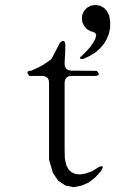

<svg xmlns="http://www.w3.org/2000/svg" viewBox="-20 -774 540 782"><path d="M382.8 -93.8Q409.2 -105.5 390.6 -76.2L367.2 -50.8L340.8 -30.3L310.5 -17.6L279.3 -11.7L246.1 -18.6L216.8 -38.1L195.3 -70.3L179.7 -124V-436.5Q179.7 -464.8 150.4 -464.8H99.6Q80.1 -486.3 108.4 -486.3L118.2 -491.2L131.8 -497.1L154.3 -508.8L181.6 -527.3L190.4 -535.2L224.6 -600.6Q245.1 -618.2 246.1 -589.8L245.1 -549.8L244.1 -537.1L243.2 -515.6Q243.2 -486.3 272.5 -486.3L374 -485.4Q394.5 -464.8 365.2 -464.8H272.5Q243.2 -464.8 243.2 -435.5V-166L244.1 -127.9L250 -101.6L259.8 -83L271.5 -72.3L287.1 -65.4L306.6 -63.5L329.1 -67.4L354.5 -76.2ZM334 -655.3 322.3 -668.9 315.4 -683.6 313.5 -699.2 315.4 -714.8 322.3 -729.5 334 -742.2 349.6 -751 369.1 -753.9 386.7 -751 403.3 -742.2 415 -729.5 424.8 -710.9 428.7 -685.5V-661.1L423.8 -637.7L415 -615.2L403.3 -595.7L387.7 -577.1L370.1 -561.5L348.6 -547.9L320.3 -534.2Q293 -532.2 315.4 -548.8L334 -567.4L348.6 -584L359.4 -599.6L368.2 -616.2L372.1 -630.9Q369.1 -643.6 349.6 -646.5Z"/></svg>

Font: B2 Hana
Style: Regular
Weight: 500
Version: 2020-08-05; (max)